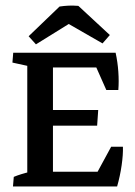

<svg xmlns="http://www.w3.org/2000/svg" viewBox="-20 -674 488 694"><path d="M263.2 -652.8 377 -547.4 350.6 -517.1 200.2 -603.5ZM263.2 -652.8 255.4 -604 109.9 -513.7 83.5 -543 195.3 -650.4Q211.9 -652.8 227.8 -653.6Q243.7 -654.3 263.2 -652.8ZM78.6 -7.3V-476.6H171.4V-7.3ZM126.5 0V-53.2H391.6L403.3 0ZM403.3 0 320.3 -30.3 381.8 -143.6H424.3Q425.3 -115.7 419.7 -76.7Q414.1 -37.6 403.3 0ZM118.7 -219.7V-276.4H335L331.1 -219.7ZM98.1 -430.2V-483.4H397.9L388.7 -430.2ZM364.3 -348.6 318.8 -451.2 397.9 -483.4Q405.3 -449.7 407.7 -414.8Q410.2 -379.9 407.7 -348.6ZM26.9 0 29.8 -34.7Q54.2 -44.9 91.3 -53.7L78.6 -13.2V-84H171.4V-13.2L160.6 -49.8L225.6 -35.6L222.7 0ZM223.6 -483.4 220.7 -448.7Q196.3 -438.5 159.2 -429.7L171.4 -470.2V-399.4H78.6V-470.2L89.8 -433.6L24.9 -447.8L27.8 -483.4Z"/></svg>

Font: Markazi Text Medium
Style: Regular
Weight: 500
Designer: Borna Izadpanah (Arabic designer), Fiona Ross (Arabic design director) and Florian Runge (Latin designer)
Foundry: Borna Izadpanah and Florian Runge
Version: Version 1.001